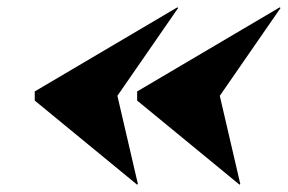

<svg xmlns="http://www.w3.org/2000/svg" viewBox="-20 -650 787 525"><path d="M581 -388 747 -628 745 -630 355 -400V-375L635 -145L637 -147ZM301 -388 467 -628 465 -630 75 -400V-375L355 -145L357 -147Z"/></svg>

Font: Bodoni* 48pt Fatface
Style: Italic
Weight: 900
Italic angle: -13°
Version: Version 2.3